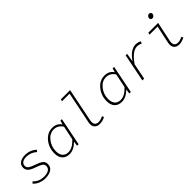

<svg xmlns="http://www.w3.org/2000/svg" viewBox="240 -1913 3119 3119"><g transform="rotate(-45 1800.0 -353.5)"><path d="M272 12Q212 12 154.5 -12Q97 -36 64 -76L91 -103Q158 -23 281 -23Q346 -23 385.5 -47.5Q425 -72 425 -121Q425 -160 391 -182Q357 -204 279 -230Q203 -256 170.5 -288Q138 -320 138 -367Q138 -428 184.5 -460Q231 -492 304 -492Q426 -492 504 -414L479 -387Q399 -457 301 -457Q243 -457 210.5 -434Q178 -411 178 -371Q178 -332 209 -309.5Q240 -287 308 -264Q389 -237 427.5 -208Q466 -179 466 -125Q466 -55 412.5 -21.5Q359 12 272 12Z M831 12Q753 12 707.5 -35.5Q662 -83 662 -171Q662 -301 740 -396.5Q818 -492 930 -492Q1037 -492 1085 -414H1089L1108 -480H1142L1046 0H1011L1022 -77H1018Q927 12 831 12ZM839 -24Q934 -24 1030 -129L1080 -369Q1022 -456 931 -456Q837 -456 770.5 -371.5Q704 -287 704 -179Q704 -102 740 -63Q776 -24 839 -24Z M1524 12Q1471 12 1439 -17Q1407 -46 1407 -102Q1407 -123 1414 -150L1523 -684H1349L1357 -719H1570L1456 -155Q1450 -130 1450 -106Q1450 -24 1533 -24Q1580 -24 1636 -53L1649 -20Q1587 12 1524 12Z M2031 12Q1953 12 1907.5 -35.5Q1862 -83 1862 -171Q1862 -301 1940 -396.5Q2018 -492 2130 -492Q2237 -492 2285 -414H2289L2308 -480H2342L2246 0H2211L2222 -77H2218Q2127 12 2031 12ZM2039 -24Q2134 -24 2230 -129L2280 -369Q2222 -456 2131 -456Q2037 -456 1970.5 -371.5Q1904 -287 1904 -179Q1904 -102 1940 -63Q1976 -24 2039 -24Z M2511 0 2607 -480H2642L2617 -338H2621Q2730 -492 2846 -492Q2904 -492 2944 -465L2924 -430Q2890 -453 2840 -453Q2730 -453 2607 -273L2552 0Z M3350 12Q3298 12 3266.5 -16Q3235 -44 3235 -98Q3235 -120 3241 -148L3305 -444H3119L3127 -480H3353L3281 -140Q3277 -123 3277 -105Q3277 -24 3359 -24Q3399 -24 3462 -53L3474 -21Q3405 12 3350 12ZM3342 -597Q3324 -597 3313 -607.5Q3302 -618 3302 -636Q3302 -658 3317.5 -674Q3333 -690 3353 -690Q3372 -690 3382.5 -679Q3393 -668 3393 -651Q3393 -629 3377.5 -613Q3362 -597 3342 -597Z"/></g></svg>

Font: TypoPRO Source Code Pro
Style: Italic
Weight: 300
Italic angle: -11°
Monospace: yes
Designer: Paul D. Hunt, Teo Tuominen
Foundry: Adobe Systems Incorporated
Version: Version 1.030;PS 1.0;hotconv 1.0.84;makeotf.lib2.5.63406